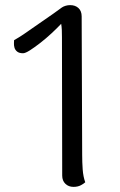

<svg xmlns="http://www.w3.org/2000/svg" viewBox="-20 -719 467 750"><path d="M301 -114Q301 -85 303 -57Q305 -29 313 -7Q308 -2 296 4.5Q284 11 267 11Q248 11 235.5 -1Q223 -13 223 -33L222 -574Q222 -589 221.5 -601.5Q221 -614 219 -626Q203 -609 181.5 -589Q160 -569 137.5 -551.5Q115 -534 97 -522.5Q79 -511 70 -511Q55 -511 47 -517.5Q39 -524 36.5 -533Q34 -542 34.5 -550.5Q35 -559 35 -562Q37 -563 53.5 -573Q70 -583 93 -599.5Q116 -616 142 -633.5Q168 -651 189.5 -666.5Q211 -682 222 -690Q228 -694 236.5 -696.5Q245 -699 254 -699Q274 -699 286.5 -687.5Q299 -676 299 -655Z"/></svg>

Font: Arima
Style: Regular
Weight: 400
Designer: Joana Correia and Natanael Gama
Foundry: NDISCOVER
Version: Version 1.101;gftools[0.9.23]